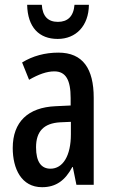

<svg xmlns="http://www.w3.org/2000/svg" viewBox="-20 -769 470 799"><path d="M350 -749H290C286 -700 261 -678 221 -678C180 -678 157 -701 154 -749H93C95 -655 143 -607 220 -607C296 -607 349 -661 350 -749ZM223 -550C167 -550 116 -536 72 -509L101 -437C141 -460 175 -472 206 -472C254 -472 274 -436 274 -361V-330L211 -327C97 -322 33 -262 33 -153C33 -67 69 10 155 10C213 10 251 -18 281 -74H283L298 0H370V-362C370 -483 325 -550 223 -550ZM230 -260 275 -262V-210C275 -121 242 -67 190 -67C152 -67 130 -95 130 -156C130 -222 162 -256 230 -260Z"/></svg>

Font: Noto Sans Myanmar ExtraCondensed Medium
Style: Regular
Weight: 500
Width: 2
Designer: Monotype Design Team
Foundry: Monotype Imaging Inc.
Version: Version 2.107